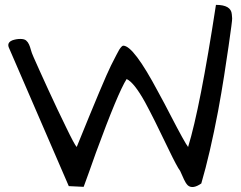

<svg xmlns="http://www.w3.org/2000/svg" viewBox="-20 -760 980 781"><path d="M745.1 -162.1Q793.9 -320.3 858.4 -740.2Q919.9 -740.2 922.9 -702.1Q923.8 -690.4 924.3 -685.5Q924.8 -680.7 920.9 -651.9Q917 -623 909.7 -571.3Q902.3 -519.5 891.6 -451.2Q880.9 -382.8 867.2 -308.6Q834 -133.8 798.8 -13.7Q763.7 10.7 744.1 -5.9Q735.4 -14.6 728.5 -29.8Q721.7 -44.9 712.9 -64.5Q700.2 -81.1 666 -152.3Q631.8 -223.6 610.8 -265.6Q589.8 -307.6 570.3 -343.8Q525.4 -424.8 495.1 -438.5Q460 -383.8 370.1 -138.7Q354.5 -95.7 341.8 -59.1Q329.1 -22.5 320.3 0L259.8 -2.9L15.6 -567.4Q13.7 -572.3 13.7 -577.1Q13.7 -582 17.1 -586.9Q20.5 -591.8 29.3 -595.7Q45.9 -601.6 62.5 -601.6Q79.1 -601.6 86.4 -595.2Q93.8 -588.9 98.1 -579.1Q102.5 -569.3 105.5 -557.6Q108.4 -545.9 116.7 -527.3Q125 -508.8 141.1 -472.7Q157.2 -436.5 175.8 -396.5Q194.3 -356.4 212.9 -316.9Q231.4 -277.3 248 -244.1Q283.2 -170.9 292 -162.1Q405.3 -441.4 431.6 -493.7Q458 -545.9 464.8 -557.6Q475.6 -574.2 481.4 -574.2Q523.4 -574.2 623 -386.7Q650.4 -336.9 673.8 -291Q731.4 -179.7 745.1 -162.1Z"/></svg>

Font: Architects Daughter
Style: Regular
Weight: 400
Designer: Kimberly Geswein
Foundry: Kimberly Geswein
Version: Version 1.002 2010